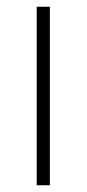

<svg xmlns="http://www.w3.org/2000/svg" viewBox="-20 -550 257 570"><path d="M128 0V-530H89V0Z"/></svg>

Font: Noto Sans Gurmukhi ExtraLight
Style: Regular
Weight: 200
Designer: Jelle Bosma - Monotype Design Team
Foundry: Monotype Imaging Inc.
Version: Version 2.004